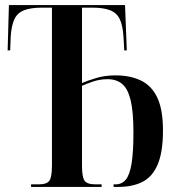

<svg xmlns="http://www.w3.org/2000/svg" viewBox="-20 -734 694 754"><path d="M102 0V-10H132Q164 -10 174 -24.5Q184 -39 184 -84V-704H146Q100 -704 74 -693.5Q48 -683 36.5 -658.5Q25 -634 22 -590L20 -536H10L15 -714H471L478 -536H468L465 -590Q462 -634 450.5 -658.5Q439 -683 413 -693.5Q387 -704 342 -704H302V-408Q323 -417 357.5 -427.5Q392 -438 433 -438Q492 -438 534 -417.5Q576 -397 598 -350Q620 -303 620 -222Q620 -136 599 -87.5Q578 -39 539 -19.5Q500 0 445 0H426V-10H434Q458 -10 473.5 -28Q489 -46 496.5 -90.5Q504 -135 504 -215Q504 -295 493 -340.5Q482 -386 459.5 -404.5Q437 -423 403 -423Q372 -423 344.5 -413.5Q317 -404 302 -397V-84Q302 -39 312 -24.5Q322 -10 355 -10H379V0Z"/></svg>

Font: Noto Serif Display ExtraCondensed SemiBold
Style: Regular
Weight: 600
Width: 2
Designer: Monotype Design Team
Foundry: Monotype Imaging Inc.
Version: Version 2.009